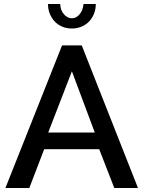

<svg xmlns="http://www.w3.org/2000/svg" viewBox="-20 -936 715 956"><path d="M289 -710H387L667 0H549L474 -193H200L126 0H7ZM452 -276 338 -581 220 -276ZM338 -845Q360 -845 376.5 -865Q393 -885 396 -916H457Q457 -890 448 -867.5Q439 -845 423 -828.5Q407 -812 385 -803Q363 -794 338 -794Q312 -794 290.5 -803Q269 -812 253 -828.5Q237 -845 228 -867.5Q219 -890 219 -916H280Q280 -887 297.5 -866Q315 -845 338 -845Z"/></svg>

Font: Oxford Sans SemiBold
Style: Regular
Weight: 600
Designer: Matt McInerney, Pablo Impallari, Rodrigo Fuenzalida
Foundry: Matt McInerney, Pablo Impallari, Rodrigo Fuenzalida
Version: Version 3.000g; ttfautohint (v1.5) -l 8 -r 28 -G 28 -x 14 -D